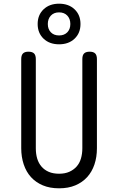

<svg xmlns="http://www.w3.org/2000/svg" viewBox="-20 -1010 640 1040"><path d="M95 -690Q95 -711 104.5 -720.5Q114 -730 134 -730Q155 -730 164.5 -720.5Q174 -711 174 -690V-207Q174 -176 181.5 -151Q189 -126 205 -107.5Q221 -89 244.5 -79Q268 -69 300 -69Q332 -69 355.5 -79.5Q379 -90 395 -108Q411 -126 418.5 -151.5Q426 -177 426 -207V-690Q426 -711 435.5 -720.5Q445 -730 466 -730Q486 -730 495.5 -720.5Q505 -711 505 -690V-207Q505 -159 491.5 -119Q478 -79 452 -50.5Q426 -22 388 -6Q350 10 300 10Q250 10 212 -6Q174 -22 148 -50.5Q122 -79 108.5 -119.5Q95 -160 95 -207ZM300 -770Q248 -770 216 -800.5Q184 -831 184 -880Q184 -929 216 -959.5Q248 -990 300 -990Q352 -990 384 -959.5Q416 -929 416 -880Q416 -831 384 -800.5Q352 -770 300 -770ZM300 -818Q328 -818 344.5 -835Q361 -852 361 -880Q361 -908 344.5 -925.5Q328 -943 300 -943Q272 -943 255.5 -925.5Q239 -908 239 -880Q239 -852 255.5 -835Q272 -818 300 -818Z"/></svg>

Font: Maple Mono Light
Style: Regular
Weight: 300
Monospace: yes
Designer: subframe7536
Version: Version 7.000